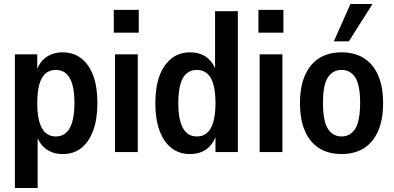

<svg xmlns="http://www.w3.org/2000/svg" viewBox="-20 -761 1971 961"><path d="M54.5 180V-489H166.5V-387.5H157.5Q169.5 -441 205 -470Q240.5 -499 294 -499Q348 -499 387 -468.5Q426 -438 446.8 -381.8Q467.5 -325.5 467.5 -245Q467.5 -165 446.5 -108Q425.5 -51 387.5 -20.5Q349.5 10 294.5 10Q240.5 10 205.2 -19.5Q170 -49 157.5 -102.5H168.5V180ZM259.5 -78Q306 -78 329.2 -120Q352.5 -162 352.5 -245Q352.5 -329.5 329.2 -370.2Q306 -411 259.5 -411Q212.5 -411 189.5 -370Q166.5 -329 166.5 -245Q166.5 -162 189.5 -120Q212.5 -78 259.5 -78Z M549.5 -597.5V-711.5H674.5V-597.5ZM555.5 0V-489H669.5V0Z M930.5 10Q876.5 10 837.8 -20.5Q799 -51 778.2 -108Q757.5 -165 757.5 -245Q757.5 -325.5 778.5 -381.8Q799.5 -438 838.5 -468.5Q877.5 -499 931 -499Q984.5 -499 1019.5 -470Q1054.5 -441 1066.5 -387.5H1056.5V-705H1170.5V0H1058.5V-102.5H1066.5Q1054.5 -48 1019.5 -19Q984.5 10 930.5 10ZM965.5 -78Q1012 -78 1035.2 -120Q1058.5 -162 1058.5 -245Q1058.5 -329 1035.2 -370Q1012 -411 965.5 -411Q918.5 -411 895.5 -370.2Q872.5 -329.5 872.5 -245Q872.5 -162 895.5 -120Q918.5 -78 965.5 -78Z M1273.5 -597.5V-711.5H1398.5V-597.5ZM1279.5 0V-489H1393.5V0Z M1689.5 10Q1624 10 1577.8 -19Q1531.5 -48 1506.5 -105Q1481.5 -162 1481.5 -245Q1481.5 -327.5 1506.5 -384.2Q1531.5 -441 1577.8 -470Q1624 -499 1689.5 -499Q1755 -499 1801.2 -470Q1847.5 -441 1872.5 -384.2Q1897.5 -327.5 1897.5 -245Q1897.5 -162 1872.5 -105Q1847.5 -48 1801.2 -19Q1755 10 1689.5 10ZM1689.5 -78Q1733.5 -78 1758 -116.8Q1782.5 -155.5 1782.5 -246Q1782.5 -336 1758 -373.5Q1733.5 -411 1689.5 -411Q1645.5 -411 1621 -373.5Q1596.5 -336 1596.5 -246Q1596.5 -155.5 1621 -116.8Q1645.5 -78 1689.5 -78ZM1651 -554 1734 -741H1844.5L1726 -554Z"/></svg>

Font: Nunito Sans 12pt ExtraLight Condensed
Style: Regular
Weight: 200
Width: 3
Version: Version 3.101;gftools[0.9.27]